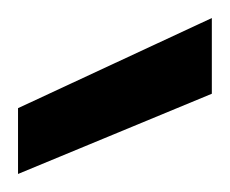

<svg xmlns="http://www.w3.org/2000/svg" viewBox="-20 -757 255 213"><path d="M0 -564V-637L215 -737V-653Z"/></svg>

Font: Envelope Sans Variable
Style: Regular
Weight: 500
Designer: Andreas Rasmussen / Norman Anderson
Foundry: mail.de GmbH
Version: Version 1.150